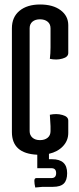

<svg xmlns="http://www.w3.org/2000/svg" viewBox="-20 -680 351 855"><path d="M216 152H170L137 155Q133 138 133 125.5Q133 113 142 113H209Q230 113 230 91Q230 69 209 69H146V9Q33 4 33 -92V-554Q33 -604 67 -632Q101 -660 158.5 -660Q216 -660 250 -634.5Q284 -609 284 -568V-444Q284 -426 258 -419Q244 -415 230 -415Q216 -415 202 -418Q205 -442 205 -469V-554Q205 -573 192 -583.5Q179 -594 158 -594Q137 -594 124.5 -583.5Q112 -573 112 -554V-96Q112 -78 124.5 -67Q137 -56 158 -56Q179 -56 192 -66.5Q205 -77 205 -96V-118L202 -169Q216 -172 230 -172Q244 -172 258 -168Q284 -161 284 -143V-88Q284 -54 260.5 -29Q237 -4 198 5V29H212Q279 29 279 91Q279 123 264 137.5Q249 152 216 152Z"/></svg>

Font: Medula One
Style: Regular
Weight: 400
Designer: Luciano Vergara
Foundry: Luciano Vergara
Version: Version 1.002